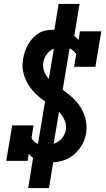

<svg xmlns="http://www.w3.org/2000/svg" viewBox="-20 -858 540 980"><path d="M234 -29Q203 -29 174 -39.5Q145 -50 127 -73L121 -37H12L42 -218H151L141 -154Q145 -145 152.5 -137.5Q160 -130 169.5 -125.5Q179 -121 189.5 -119.5Q200 -118 211 -118Q229 -118 246 -122Q263 -126 278 -136Q293 -146 303 -162Q313 -178 316 -195Q319 -215 313.5 -233.5Q308 -252 297.5 -267.5Q287 -283 273 -294.5Q259 -306 243.5 -316.5Q228 -327 213 -337.5Q198 -348 183.5 -360Q169 -372 156.5 -385Q144 -398 133 -413Q122 -428 114 -445Q106 -462 101 -480Q96 -498 95 -518Q94 -538 98 -558Q101 -577 107.5 -595.5Q114 -614 123.5 -631Q133 -648 147 -663Q161 -678 178 -688.5Q195 -699 214 -702.5Q233 -706 252 -706Q289 -706 324 -693.5Q359 -681 381 -654L388 -698H497L467 -517H358L369 -581Q364 -590 356.5 -597Q349 -604 340 -608.5Q331 -613 320.5 -615Q310 -617 299 -617Q282 -617 265.5 -613Q249 -609 235.5 -598.5Q222 -588 213 -572.5Q204 -557 201 -541Q198 -521 203 -502.5Q208 -484 218.5 -468.5Q229 -453 243 -441Q257 -429 272.5 -418.5Q288 -408 303 -397.5Q318 -387 332 -375.5Q346 -364 359 -351Q372 -338 383 -323Q394 -308 402 -291Q410 -274 415 -256.5Q420 -239 421.5 -219Q423 -199 420 -179Q416 -158 408 -138Q400 -118 386.5 -100Q373 -82 355.5 -67.5Q338 -53 318 -44.5Q298 -36 277 -32.5Q256 -29 234 -29ZM124 102 156 -97 169 -95 261 -646H301L249 -653L279 -838H386L353 -638L340 -640L248 -89H208L260 -82L230 102Z"/></svg>

Font: Iosevka Slab Extrabold
Style: Italic
Weight: 800
Italic angle: -9°
Monospace: yes
Designer: Belleve Invis
Foundry: Belleve Invis
Version: Version 11.1.0; ttfautohint (v1.8.3)